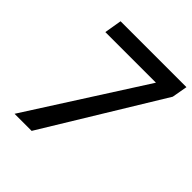

<svg xmlns="http://www.w3.org/2000/svg" viewBox="-197 -859 993 993"><g transform="rotate(45 299.0 -363.0)"><path d="M116.2 -726.1H598.1L583 -641.1L191.9 0H66.9L470.2 -630.9H100.1Z"/></g></svg>

Font: SVN-Poppins Medium
Style: Italic
Weight: 500
Italic angle: -10°
Designer: Ninad Kale (Devanagari), Jonny Pinhorn (Latin)
Foundry: Indian Type Foundry
Version: Version 3.002 2017